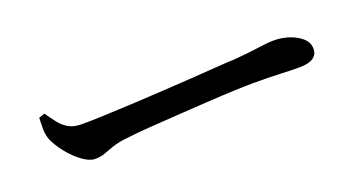

<svg xmlns="http://www.w3.org/2000/svg" viewBox="-25 -636 1050 557"><g transform="rotate(-20 500.0 -358.0)"><path d="M204 -271Q187 -271 165 -287Q143 -303 124.5 -326.5Q106 -350 97 -371Q91 -387 91 -404.5Q91 -422 92 -439L110 -445Q123 -426 135 -411Q147 -396 162.5 -387.5Q178 -379 202 -379Q227 -379 267.5 -380.5Q308 -382 357 -384.5Q406 -387 456.5 -390Q507 -393 552.5 -396Q598 -399 631 -401.5Q664 -404 678 -404Q728 -408 758.5 -412.5Q789 -417 808 -417Q833 -417 856 -409Q879 -401 893.5 -387.5Q908 -374 908 -355Q908 -337 894 -327.5Q880 -318 851 -318Q823 -318 792.5 -319.5Q762 -321 711 -321Q690 -321 651 -319.5Q612 -318 564 -315Q516 -312 468.5 -309Q421 -306 380.5 -303Q340 -300 317 -297Q285 -294 266 -287.5Q247 -281 234 -276Q221 -271 204 -271Z"/></g></svg>

Font: Noto Serif JP ExtraLight SemiBold
Style: Regular
Weight: 600
Version: Version 2.003-H1;hotconv 1.1.1;makeotfexe 2.6.0